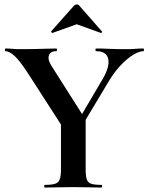

<svg xmlns="http://www.w3.org/2000/svg" viewBox="-20 -843 667 863"><path d="M318 -278 441 -487Q474 -543 466.5 -578Q459 -613 412 -613Q409 -613 409 -619Q409 -625 412 -625Q444 -625 472 -623.5Q500 -622 547 -622Q572 -622 587.5 -623.5Q603 -625 625 -625Q627 -625 627 -619Q627 -613 625 -613Q605 -613 577 -595.5Q549 -578 521 -548Q493 -518 469 -478L339 -261ZM260 -274 108 -510Q68 -572 44.5 -592.5Q21 -613 5 -613Q2 -613 2 -619Q2 -625 5 -625Q20 -625 36 -623.5Q52 -622 67 -622Q95 -622 127 -622.5Q159 -623 187.5 -624Q216 -625 234 -625Q236 -625 236 -619Q236 -613 234 -613Q205 -613 199.5 -593Q194 -573 212 -546L356 -319ZM254 -310 365 -319V-81Q365 -52 370 -37Q375 -22 390 -17Q405 -12 436 -12Q439 -12 439 -6Q439 0 436 0Q410 0 378.5 -1Q347 -2 309 -2Q273 -2 240 -1Q207 0 181 0Q179 0 179 -6Q179 -12 181 -12Q212 -12 227.5 -17Q243 -22 248.5 -37Q254 -52 254 -81ZM210 -702 313 -818Q318 -823 325 -823Q332 -823 336 -818L438 -702Q441 -701 438 -697.5Q435 -694 433 -695L325 -734L216 -695Q215 -694 211.5 -697.5Q208 -701 210 -702Z"/></svg>

Font: Cormorant Garamond Light
Style: Bold
Weight: 700
Version: Version 4.001